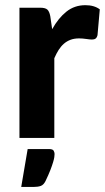

<svg xmlns="http://www.w3.org/2000/svg" viewBox="-20 -546 417 760"><path d="M186.5 -430.5Q211 -474.5 243 -500Q275 -525.5 318 -525.5Q353 -525.5 375 -509L366 -407Q363.5 -397 358.2 -393.2Q353 -389.5 344 -389.5Q336 -389.5 321 -391.8Q306 -394 293 -394Q274 -394 259.2 -388.5Q244.5 -383 233 -373Q221.5 -363 212.2 -348.5Q203 -334 195 -315.5V0H57V-515.5H138.5Q159.5 -515.5 167.5 -508Q175.5 -500.5 179 -482ZM174 44Q189 44 192.5 50.8Q196 57.5 196 63.5Q196 68 195 75.8Q194 83.5 190.2 96Q186.5 108.5 179.5 126.8Q172.5 145 160.5 170Q153 185.5 141.8 189.8Q130.5 194 113 194H64L89.5 44Z"/></svg>

Font: LatoLatin Heavy
Style: Regular
Weight: 800
Designer: Lukasz Dziedzic with Adam Twardoch and Botio Nikoltchev
Foundry: tyPoland Lukasz Dziedzic
Version: Version 2.015; 2015-08-06; http://www.latofonts.com/